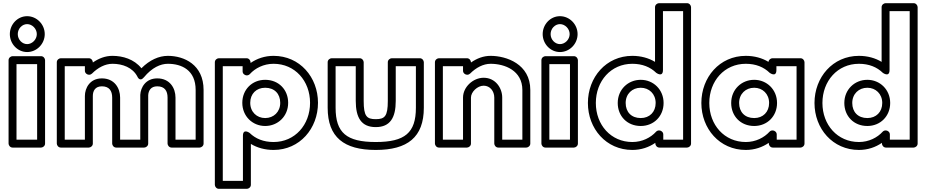

<svg xmlns="http://www.w3.org/2000/svg" viewBox="-20 -905 5842 1210"><path d="M92 -690C92 -725.1 119.9 -753 151 -753C182.6 -753 212 -724.3 212 -690C212 -655.7 182.6 -627 151 -627C119.9 -627 92 -654.9 92 -690ZM42 -690C42 -629.1 90.1 -577 151 -577C211.4 -577 262 -628.3 262 -690C262 -751.7 211.4 -803 151 -803C90.1 -803 42 -750.9 42 -690ZM84 -25V-501H214V-25ZM34 0C34 10.7 43.9 25 59 25H239C249.7 25 264 15.1 264 0V-526C264 -536.7 254.1 -551 239 -551H59C48.3 -551 34 -541.1 34 -526Z M388 -25V-488H515V-459C515 -443.9 529.3 -434 540 -434H542C548.8 -434 555.8 -437.4 559.7 -441.3C596.7 -478.3 641.9 -503 689 -503C751.9 -503 815.8 -479.9 845.8 -422.4C845.8 -422.4 860.2 -385.5 887.2 -418C937.8 -478.9 991.1 -503 1038 -503C1124.5 -503 1213 -463.6 1213 -338V-25H1086V-290C1086 -349.9 1050.2 -411 971 -411C899.1 -411 866.5 -355.1 864 -307.3C864 -306.9 864 -306.3 864 -306V-25H737V-290C737 -349.9 701.2 -411 622 -411C545.9 -411 515 -349.5 515 -300V-25ZM338 0C338 10.7 347.9 25 363 25H540C550.7 25 565 15.1 565 0V-300C565 -332.5 580.1 -361 622 -361C668.8 -361 687 -332.1 687 -290V0C687 10.7 696.9 25 712 25H889C899.7 25 914 15.1 914 0V-305.3C915.7 -334.4 930.8 -361 971 -361C1017.8 -361 1036 -332.1 1036 -290V0C1036 10.7 1045.9 25 1061 25H1238C1248.7 25 1263 15.1 1263 0V-338C1263 -498.4 1139.5 -553 1038 -553C981.4 -553 923.3 -527.3 871.2 -474.8C825.2 -532.5 753 -553 689 -553C642.9 -553 602.3 -536.9 565 -511V-513C565 -523.7 555.1 -538 540 -538H363C352.3 -538 338 -528.1 338 -513Z M1934 -257C1934 -118.6 1838.7 -10 1704 -10C1640.6 -10 1590.5 -30.7 1553.5 -66.9C1553.5 -66.9 1511 -98.5 1511 -49V235H1384V-488H1509V-455C1509 -439.9 1523.3 -430 1534 -430H1536C1543.1 -430 1550.3 -433.5 1554.5 -438.2C1588 -475.2 1641.5 -503 1704 -503C1838.8 -503 1934 -395.3 1934 -257ZM1984 -257C1984 -418.7 1869.2 -553 1704 -553C1648.4 -553 1599.4 -535.9 1559 -508.1V-513C1559 -523.7 1549.1 -538 1534 -538H1359C1348.3 -538 1334 -528.1 1334 -513V260C1334 270.7 1343.9 285 1359 285H1536C1546.7 285 1561 275.1 1561 260V2C1600.7 26.2 1649.9 40 1704 40C1869.3 40 1984 -95.4 1984 -257ZM1796 -257C1796 -339.9 1736.3 -402 1651 -402C1568.6 -402 1507 -340.2 1507 -257C1507 -172.4 1571.6 -111 1651 -111C1731.2 -111 1796 -172.3 1796 -257ZM1746 -257C1746 -199.7 1704.8 -161 1651 -161C1598.4 -161 1557 -199.6 1557 -257C1557 -313.8 1595.4 -352 1651 -352C1709.7 -352 1746 -314.1 1746 -257Z M2222 -488V-269C2222 -163.4 2257.2 -104 2348 -104C2438.8 -104 2474 -163.4 2474 -269V-488H2601V-226C2601 -68.1 2531.9 -10 2348 -10C2164.1 -10 2095 -68.1 2095 -226V-488ZM2272 -513C2272 -523.7 2262.1 -538 2247 -538H2070C2059.3 -538 2045 -528.1 2045 -513V-226C2045 -39.9 2147.9 40 2348 40C2548.1 40 2651 -39.9 2651 -226V-513C2651 -523.7 2641.1 -538 2626 -538H2449C2438.3 -538 2424 -528.1 2424 -513V-269C2424 -172.6 2405.2 -154 2348 -154C2290.8 -154 2272 -172.6 2272 -269Z M2771 -25V-488H2898V-459C2898 -443.9 2912.3 -434 2923 -434H2925C2931.8 -434 2938.8 -437.4 2942.7 -441.3C2979.7 -478.3 3024.9 -503 3072 -503C3161.1 -503 3272 -460.3 3272 -338V-25H3145V-290C3145 -351.3 3101.8 -415 3028 -415C2961.5 -415 2898 -356.7 2898 -290V-25ZM2721 0C2721 10.7 2730.9 25 2746 25H2923C2933.7 25 2948 15.1 2948 0V-290C2948 -325.3 2988.5 -365 3028 -365C3068.2 -365 3095 -330.7 3095 -290V0C3095 10.7 3104.9 25 3120 25H3297C3307.7 25 3322 15.1 3322 0V-338C3322 -501.7 3170.9 -553 3072 -553C3025.9 -553 2985.3 -536.9 2948 -511V-513C2948 -523.7 2938.1 -538 2923 -538H2746C2735.3 -538 2721 -528.1 2721 -513Z M3450 -690C3450 -725.1 3477.9 -753 3509 -753C3540.6 -753 3570 -724.3 3570 -690C3570 -655.7 3540.6 -627 3509 -627C3477.9 -627 3450 -654.9 3450 -690ZM3400 -690C3400 -629.1 3448.1 -577 3509 -577C3569.4 -577 3620 -628.3 3620 -690C3620 -751.7 3569.4 -803 3509 -803C3448.1 -803 3400 -750.9 3400 -690ZM3442 -25V-501H3572V-25ZM3392 0C3392 10.7 3401.9 25 3417 25H3597C3607.7 25 3622 15.1 3622 0V-526C3622 -536.7 3612.1 -551 3597 -551H3417C3406.3 -551 3392 -541.1 3392 -526Z M3735 -256C3735 -394.4 3830.3 -503 3965 -503C4028.4 -503 4078.5 -482.3 4115.5 -446.1C4115.5 -446.1 4158 -414.5 4158 -464V-835H4285V-25H4160V-58C4160 -73.1 4145.7 -83 4135 -83H4133C4125.9 -83 4118.7 -79.5 4114.5 -74.8C4081 -37.8 4027.5 -10 3965 -10C3830.2 -10 3735 -117.7 3735 -256ZM3685 -256C3685 -94.3 3799.8 40 3965 40C4020.6 40 4069.6 22.9 4110 -4.9V0C4110 10.7 4119.9 25 4135 25H4310C4320.7 25 4335 15.1 4335 0V-860C4335 -870.7 4325.1 -885 4310 -885H4133C4122.3 -885 4108 -875.1 4108 -860V-515C4068.3 -539.2 4019.1 -553 3965 -553C3799.7 -553 3685 -417.6 3685 -256ZM3873 -256C3873 -173.1 3932.7 -111 4018 -111C4100.4 -111 4162 -172.8 4162 -256C4162 -340.6 4097.4 -402 4018 -402C3937.8 -402 3873 -340.7 3873 -256ZM3923 -256C3923 -313.3 3964.2 -352 4018 -352C4070.6 -352 4112 -313.4 4112 -256C4112 -199.2 4073.6 -161 4018 -161C3959.3 -161 3923 -198.9 3923 -256Z M4450 -256C4450 -394.4 4545.3 -503 4680 -503C4743.4 -503 4793.5 -482.3 4830.5 -446.1C4830.5 -446.1 4873 -414.5 4873 -464V-488H5000V-25H4875V-58C4875 -73.1 4860.7 -83 4850 -83H4848C4840.9 -83 4833.7 -79.5 4829.5 -74.8C4796 -37.8 4742.5 -10 4680 -10C4545.2 -10 4450 -117.7 4450 -256ZM4400 -256C4400 -94.3 4514.8 40 4680 40C4735.6 40 4784.6 22.9 4825 -4.9V0C4825 10.7 4834.9 25 4850 25H5025C5035.7 25 5050 15.1 5050 0V-513C5050 -523.7 5040.1 -538 5025 -538H4848C4838 -538 4824.2 -529.2 4823.1 -515C4783.3 -539.3 4734.2 -553 4680 -553C4514.7 -553 4400 -417.6 4400 -256ZM4588 -256C4588 -173.1 4647.7 -111 4733 -111C4815.4 -111 4877 -172.8 4877 -256C4877 -340.6 4812.4 -402 4733 -402C4652.8 -402 4588 -340.7 4588 -256ZM4638 -256C4638 -313.3 4679.2 -352 4733 -352C4785.6 -352 4827 -313.4 4827 -256C4827 -199.2 4788.6 -161 4733 -161C4674.3 -161 4638 -198.9 4638 -256Z M5163 -256C5163 -394.4 5258.3 -503 5393 -503C5456.4 -503 5506.5 -482.3 5543.5 -446.1C5543.5 -446.1 5586 -414.5 5586 -464V-835H5713V-25H5588V-58C5588 -73.1 5573.7 -83 5563 -83H5561C5553.9 -83 5546.7 -79.5 5542.5 -74.8C5509 -37.8 5455.5 -10 5393 -10C5258.2 -10 5163 -117.7 5163 -256ZM5113 -256C5113 -94.3 5227.8 40 5393 40C5448.6 40 5497.6 22.9 5538 -4.9V0C5538 10.7 5547.9 25 5563 25H5738C5748.7 25 5763 15.1 5763 0V-860C5763 -870.7 5753.1 -885 5738 -885H5561C5550.3 -885 5536 -875.1 5536 -860V-515C5496.3 -539.2 5447.1 -553 5393 -553C5227.7 -553 5113 -417.6 5113 -256ZM5301 -256C5301 -173.1 5360.7 -111 5446 -111C5528.4 -111 5590 -172.8 5590 -256C5590 -340.6 5525.4 -402 5446 -402C5365.8 -402 5301 -340.7 5301 -256ZM5351 -256C5351 -313.3 5392.2 -352 5446 -352C5498.6 -352 5540 -313.4 5540 -256C5540 -199.2 5501.6 -161 5446 -161C5387.3 -161 5351 -198.9 5351 -256Z"/></svg>

Font: Hussar Ekologiczny
Style: Regular
Weight: 400
Foundry: Cannot Into Space Fonts
Version: Version 0.97